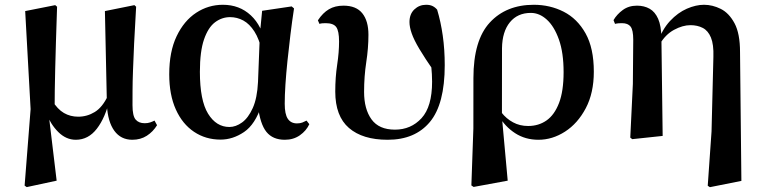

<svg xmlns="http://www.w3.org/2000/svg" viewBox="-20 -572 3211 808"><path d="M83.6 209.1 108.8 -112.8 86 -525.4 212.4 -550.4 220.2 -543.7Q217.4 -458.5 215.4 -394.8Q213.4 -331 212.3 -281.3Q211.2 -231.6 210.5 -190.3Q209.9 -148.9 209.9 -108.5L185.6 -84.9L218.4 188.3L92.4 215.4ZM537 16.2Q488.8 16.2 461.3 -21.4Q433.8 -59 429.9 -128.4V-132.1L421.5 -525.4L545.6 -550.4L552.9 -543.7Q547.4 -454.3 544.4 -388.6Q541.4 -323 539.7 -275.1Q537.9 -227.1 537.8 -192Q537.6 -156.9 537.6 -129.6Q537.6 -84 550.9 -68.7Q564.1 -53.4 589.1 -53.4Q601.9 -53.4 611.8 -56.8Q621.7 -60.2 630.3 -64.5L640.9 -45.1Q624.3 -17.8 598 -0.8Q571.7 16.2 537 16.2ZM299.1 16.2Q258.2 16.2 225.6 -16.1Q193 -48.4 174.6 -96.3H171.8L199.5 -148.8Q222.1 -112.1 249 -96.5Q275.8 -80.9 309.2 -80.9Q346.6 -80.9 378.9 -100.7Q411.2 -120.5 434.1 -169.2L445.7 -156.5H442.2Q423.5 -76.9 387.6 -30.4Q351.8 16.2 299.1 16.2Z M908.3 15.5Q845.6 15.5 796.7 -17.2Q747.7 -49.9 720 -111.3Q692.2 -172.8 692.2 -259.4Q692.2 -354.6 723.3 -419.6Q754.3 -484.6 805.6 -518.3Q856.8 -551.9 918.1 -551.9Q987.7 -551.9 1035.5 -507.5Q1083.3 -463.2 1098 -381.8H1104.5L1083.2 -353.7Q1071.2 -407.4 1050.7 -439.4Q1030.2 -471.4 1004 -485.7Q977.8 -499.9 948.4 -499.9Q913.7 -499.9 884.8 -478.2Q856 -456.5 838.6 -406.1Q821.2 -355.7 821.2 -269.8Q821.2 -149.6 855.6 -93.6Q890.1 -37.6 945.5 -37.6Q972.2 -37.6 998.6 -56.6Q1024.9 -75.6 1043.7 -117.3Q1062.5 -159.1 1065.8 -227.4L1073.6 -428L1083.1 -526.6L1207.4 -545L1217.4 -536.5Q1208.9 -481.4 1202.1 -424.9Q1195.2 -368.4 1189.7 -315.4Q1184.2 -262.4 1181.2 -216.4Q1178.2 -170.4 1178.2 -135.4Q1178.2 -91.4 1191.2 -72.1Q1204.2 -52.7 1229.7 -52.7Q1242.9 -52.7 1252.2 -56.3Q1261.5 -60 1270 -64.5L1281.7 -49.4Q1269 -21.7 1242 -2.7Q1215 16.2 1178.5 16.2Q1127.9 16.2 1101.1 -17.1Q1074.3 -50.5 1065.4 -127.3L1080.4 -128.7Q1054.2 -48.4 1007 -16.4Q959.8 15.5 908.3 15.5Z M1611.5 16.2Q1506 16.2 1448.5 -33.5Q1390.9 -83.1 1390.9 -186.6Q1390.9 -246.7 1398.9 -299.3Q1406.9 -351.9 1406.9 -397.3Q1406.9 -441.7 1395 -458.1Q1383.1 -474.5 1350.7 -474.5Q1343.4 -474.5 1336.9 -474Q1330.3 -473.5 1324.3 -471.5L1317.8 -486.5Q1338.7 -518.1 1364.3 -533.1Q1389.8 -548.2 1425.5 -548.2Q1479 -548.2 1504.7 -516.1Q1530.5 -484 1530.5 -425.8Q1530.5 -369.7 1521.3 -310Q1512.2 -250.4 1512.2 -185.4Q1512.2 -112.8 1543.5 -69.6Q1574.9 -26.4 1642.1 -26.4Q1709.5 -26.4 1754 -74.7Q1798.4 -123.1 1798.4 -228.2Q1798.4 -259.1 1794.8 -294.4Q1791.2 -329.7 1785.4 -362.1L1804.8 -361.2L1806.9 -270.9Q1767.9 -327.3 1745 -365.7Q1722.1 -404.1 1712.7 -431.2Q1703.2 -458.2 1703.2 -479.1Q1703.2 -512.9 1723.8 -532.4Q1744.4 -551.9 1773.3 -551.9Q1789.1 -551.9 1800 -546.7Q1811 -541.5 1819.6 -531.4Q1835.1 -480.2 1843.3 -421.8Q1851.6 -363.4 1851.6 -297.8Q1851.6 -133.7 1789.1 -58.7Q1726.7 16.2 1611.5 16.2Z M1963.7 208.4 1972.1 -31.5 1972.3 -243.1Q1972.3 -402.7 2041.4 -477.3Q2110.4 -551.9 2226.5 -551.9Q2294.7 -551.9 2352.1 -522.7Q2409.6 -493.4 2444.3 -431.4Q2479 -369.4 2479 -270Q2479 -180.9 2445.2 -116.7Q2411.3 -52.5 2358 -18.2Q2304.6 16.2 2246 16.2Q2190.4 16.2 2147.7 -11.6Q2104.9 -39.4 2078.9 -84.8H2074.5L2090.4 -98.6Q2110.6 -72.5 2139 -57.2Q2167.3 -41.8 2202.5 -41.8Q2246.8 -41.8 2280.1 -65.2Q2313.4 -88.6 2332.6 -138.6Q2351.8 -188.7 2351.8 -268.3Q2351.8 -350.3 2332.1 -405.7Q2312.4 -461.1 2281.2 -489.4Q2250.1 -517.7 2214 -517.7Q2158 -517.7 2125.8 -478.3Q2093.6 -438.9 2092.6 -369.3L2092.3 -86.8L2092.7 -74.4L2116.6 188.3L1973.2 214.7Z M2632.4 7.1 2643.3 -218.7 2644.9 -404.9Q2644.9 -445.6 2633.7 -460.1Q2622.6 -474.5 2597.5 -474.5Q2590.2 -474.5 2583.3 -474Q2576.4 -473.5 2568.2 -471.5L2561.9 -487.3Q2576 -511.7 2600.9 -529.9Q2625.8 -548.2 2660.5 -548.2Q2691 -548.2 2713.9 -535.2Q2736.7 -522.3 2749.7 -492.8Q2762.7 -463.3 2763.5 -411.7V-407.7L2768.7 0L2640.7 13.6ZM2958.4 209.7 2974.4 -18.9 2982.2 -332.9Q2983.9 -384.8 2971.9 -413.9Q2960 -442.9 2937.5 -454.5Q2915 -466.1 2885.6 -466.1Q2853 -466.1 2816.5 -446.4Q2779.9 -426.7 2755.6 -384.4L2744.8 -393.2H2747.6Q2766.9 -448.5 2799.7 -483.7Q2832.6 -518.8 2870.6 -535.4Q2908.7 -551.9 2942.6 -551.9Q2978.4 -551.9 3013.2 -534.6Q3048 -517.2 3071.2 -474Q3094.3 -430.9 3094.3 -352.9L3100 189.3L2967.4 215.7Z"/></svg>

Font: Noto Serif JP
Style: Regular
Weight: 200
Designer: Ryoko NISHIZUKA 西塚涼子 (kana & ideographs); Frank Grießhammer (Latin, Greek & Cyrillic); Wenlong ZHANG 张文龙 (bopomofo); San
Foundry: Adobe
Version: Version 2.001;hotconv 1.1.0;makeotfexe 2.6.0